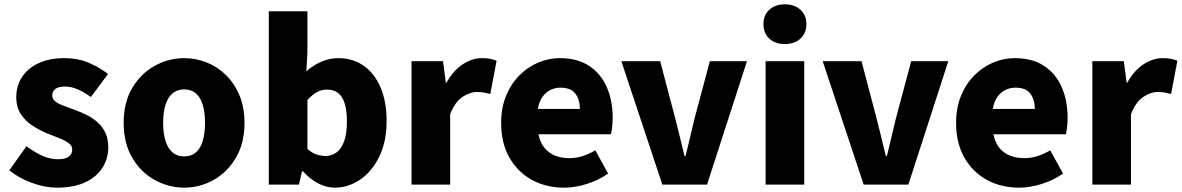

<svg xmlns="http://www.w3.org/2000/svg" viewBox="-20 -851 5447 885"><path d="M242 14Q187 14 127 -8Q67 -30 23 -66L102 -177Q141 -148 176.5 -132.5Q212 -117 246 -117Q281 -117 297 -129Q313 -141 313 -162Q313 -179 297 -191Q281 -203 255 -213.5Q229 -224 200 -235Q166 -249 132.5 -270Q99 -291 77 -323.5Q55 -356 55 -403Q55 -457 82.5 -497.5Q110 -538 159.5 -560.5Q209 -583 275 -583Q342 -583 392 -560.5Q442 -538 478 -510L399 -404Q368 -426 338.5 -439Q309 -452 281 -452Q250 -452 235.5 -441.5Q221 -431 221 -411Q221 -394 235.5 -383Q250 -372 275 -363Q300 -354 329 -343Q356 -333 382.5 -319.5Q409 -306 431 -286Q453 -266 466 -238.5Q479 -211 479 -172Q479 -120 452 -77.5Q425 -35 372.5 -10.5Q320 14 242 14Z M829 14Q757 14 693 -21.5Q629 -57 589.5 -124Q550 -191 550 -285Q550 -379 589.5 -445.5Q629 -512 693 -547.5Q757 -583 829 -583Q883 -583 933 -563Q983 -543 1022 -504.5Q1061 -466 1084 -411Q1107 -356 1107 -285Q1107 -191 1067.5 -124Q1028 -57 964.5 -21.5Q901 14 829 14ZM829 -130Q862 -130 883.5 -149Q905 -168 915 -203Q925 -238 925 -285Q925 -332 915 -366.5Q905 -401 883.5 -420Q862 -439 829 -439Q796 -439 774.5 -420Q753 -401 742.5 -366.5Q732 -332 732 -285Q732 -238 742.5 -203Q753 -168 774.5 -149Q796 -130 829 -130Z M1523 14Q1486 14 1448 -5Q1410 -24 1377 -61H1372L1358 0H1219V-799H1397V-607L1392 -522Q1424 -551 1462 -567Q1500 -583 1539 -583Q1607 -583 1657 -547.5Q1707 -512 1734.5 -447Q1762 -382 1762 -295Q1762 -197 1727.5 -127.5Q1693 -58 1638.5 -22Q1584 14 1523 14ZM1481 -132Q1508 -132 1530.5 -148Q1553 -164 1566 -199Q1579 -234 1579 -291Q1579 -341 1569 -373.5Q1559 -406 1539 -422Q1519 -438 1487 -438Q1462 -438 1441 -426.5Q1420 -415 1397 -390V-165Q1417 -146 1439 -139Q1461 -132 1481 -132Z M1877 0V-569H2022L2035 -470H2038Q2070 -527 2113.5 -555Q2157 -583 2200 -583Q2226 -583 2241.5 -579.5Q2257 -576 2269 -571L2240 -418Q2224 -422 2210 -424.5Q2196 -427 2177 -427Q2146 -427 2111.5 -404Q2077 -381 2055 -325V0Z M2580 14Q2498 14 2432.5 -21.5Q2367 -57 2328.5 -124Q2290 -191 2290 -285Q2290 -354 2312.5 -409Q2335 -464 2373.5 -503Q2412 -542 2460.5 -562.5Q2509 -583 2560 -583Q2642 -583 2696 -547Q2750 -511 2777 -449Q2804 -387 2804 -309Q2804 -285 2801.5 -264Q2799 -243 2796 -232H2462Q2470 -193 2490 -169Q2510 -145 2539 -133.5Q2568 -122 2604 -122Q2635 -122 2664 -131Q2693 -140 2724 -158L2783 -51Q2739 -20 2684.5 -3Q2630 14 2580 14ZM2459 -349H2653Q2653 -391 2632.5 -419Q2612 -447 2563 -447Q2539 -447 2517.5 -436.5Q2496 -426 2480.5 -404.5Q2465 -383 2459 -349Z M3033 0 2844 -569H3023L3092 -307Q3103 -265 3113.5 -221Q3124 -177 3135 -132H3140Q3151 -177 3161.5 -221Q3172 -265 3182 -307L3252 -569H3423L3239 0Z M3509 0V-569H3687V0ZM3598 -648Q3553 -648 3526 -673Q3499 -698 3499 -740Q3499 -781 3526 -806Q3553 -831 3598 -831Q3642 -831 3669.5 -806Q3697 -781 3697 -740Q3697 -698 3669.5 -673Q3642 -648 3598 -648Z M3961 0 3772 -569H3951L4020 -307Q4031 -265 4041.5 -221Q4052 -177 4063 -132H4068Q4079 -177 4089.5 -221Q4100 -265 4110 -307L4180 -569H4351L4167 0Z M4677 14Q4595 14 4529.5 -21.5Q4464 -57 4425.5 -124Q4387 -191 4387 -285Q4387 -354 4409.5 -409Q4432 -464 4470.5 -503Q4509 -542 4557.5 -562.5Q4606 -583 4657 -583Q4739 -583 4793 -547Q4847 -511 4874 -449Q4901 -387 4901 -309Q4901 -285 4898.5 -264Q4896 -243 4893 -232H4559Q4567 -193 4587 -169Q4607 -145 4636 -133.5Q4665 -122 4701 -122Q4732 -122 4761 -131Q4790 -140 4821 -158L4880 -51Q4836 -20 4781.5 -3Q4727 14 4677 14ZM4556 -349H4750Q4750 -391 4729.5 -419Q4709 -447 4660 -447Q4636 -447 4614.5 -436.5Q4593 -426 4577.5 -404.5Q4562 -383 4556 -349Z M5015 0V-569H5160L5173 -470H5176Q5208 -527 5251.5 -555Q5295 -583 5338 -583Q5364 -583 5379.5 -579.5Q5395 -576 5407 -571L5378 -418Q5362 -422 5348 -424.5Q5334 -427 5315 -427Q5284 -427 5249.5 -404Q5215 -381 5193 -325V0Z"/></svg>

Font: Noto Sans TC Thin Black
Style: Regular
Weight: 900
Version: Version 2.004-H2;hotconv 1.0.118;makeotfexe 2.5.65603